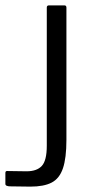

<svg xmlns="http://www.w3.org/2000/svg" viewBox="-23 -693 342 714"><path d="M224 -173Q224 -105 211 -67Q198 -29 169 -14Q140 1 90 1L14 0Q8 0 2.5 -2Q-3 -4 -3 -9V-50Q-3 -58 5 -57Q21 -57 40.5 -56.5Q60 -56 76 -56Q114 -56 132.5 -76Q151 -96 151 -151V-665Q151 -673 159 -673H217Q220 -673 222 -671Q224 -669 224 -665Z"/></svg>

Font: Glory Thin
Style: Regular
Weight: 400
Version: Version 1.011